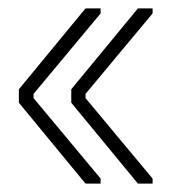

<svg xmlns="http://www.w3.org/2000/svg" viewBox="-20 -579 418 458"><path d="M184 -559H220V-547L60 -355V-345L220 -153V-141H184L25 -334V-366ZM309 -559H344V-547L184 -355V-345L344 -153V-141H309L150 -334V-366Z"/></svg>

Font: Phudu Light SemiBold
Style: Regular
Weight: 600
Version: Version 1.005;gftools[0.9.23]